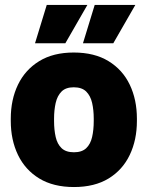

<svg xmlns="http://www.w3.org/2000/svg" viewBox="-20 -752 602 782"><path d="M23.9 -268.6Q23.9 -346.2 53.2 -407Q82.5 -467.8 139.6 -502.9Q196.8 -538.1 280.3 -538.1Q364.7 -538.1 422.1 -502.9Q479.5 -467.8 508.5 -407Q537.6 -346.2 537.6 -268.6V-259.3Q537.6 -182.1 508.5 -121.1Q479.5 -60.1 422.4 -25.1Q365.2 9.8 281.2 9.8Q197.3 9.8 139.9 -25.1Q82.5 -60.1 53.2 -121.1Q23.9 -182.1 23.9 -259.3ZM200.2 -259.3Q200.2 -223.1 206.8 -194.1Q213.4 -165 231 -148.4Q248.5 -131.8 281.2 -131.8Q313.5 -131.8 331.1 -148.4Q348.6 -165 355.2 -194.1Q361.8 -223.1 361.8 -259.3V-268.6Q361.8 -303.7 355.2 -332.8Q348.6 -361.8 331.1 -379.2Q313.5 -396.5 280.3 -396.5Q248 -396.5 230.7 -379.2Q213.4 -361.8 206.8 -332.8Q200.2 -303.7 200.2 -268.6ZM170.4 -731.9H335.9L246.1 -575.7H122.6ZM365.7 -731.9H531.2L441.4 -575.7H317.9Z"/></svg>

Font: Heebo Black
Style: Regular
Weight: 900
Designer: Oded Ezer
Foundry: Ezer Type House
Version: Version 3.100